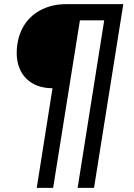

<svg xmlns="http://www.w3.org/2000/svg" viewBox="-20 -725 647 925"><path d="M157 180 233 -300Q174 -300 132.5 -326Q91 -352 73 -398.5Q55 -445 63 -507Q71 -568 102.5 -612.5Q134 -657 185 -681Q236 -705 298 -705H574L433 180H354L482 -627H365L236 180Z"/></svg>

Font: Nunito Sans 7pt Medium
Style: Italic
Weight: 500
Italic angle: -9°
Designer: Vernon Adams
Foundry: Vernon Adams
Version: Version 3.101;gftools[0.9.27]